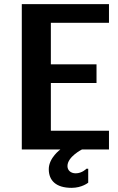

<svg xmlns="http://www.w3.org/2000/svg" viewBox="-20 -720 570 925"><path d="M505 0V-90H225V-320H445V-410H225V-610H505V-700H85V0ZM345 115C320 115 305 100 305 80C305 35 375 0 375 0H271C271 0 215 40 215 95C215 150 250 185 325 185C375 185 405 160 405 160V93H396C397 93 375 115 345 115Z"/></svg>

Font: Scada
Style: Bold
Weight: 700
Designer: Jovanny Lemonad
Foundry: Jovanny Lemonad
Version: Version 3.005